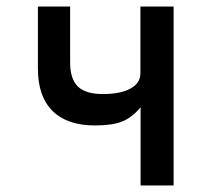

<svg xmlns="http://www.w3.org/2000/svg" viewBox="-20 -570 640 590"><path d="M412 -240Q384.5 -208 354.5 -196.2Q324.5 -184.5 271.5 -184.5Q186.5 -184.5 141.5 -229Q96.5 -273.5 96.5 -359V-550H195.5V-378Q195.5 -327.5 219.2 -304.2Q243 -281 296 -281Q349 -281 380.2 -297.5Q411.5 -314 411.5 -345V-550H513.5V0H412Z"/></svg>

Font: JuliaMono SemiBold
Style: Regular
Weight: 600
Monospace: yes
Designer: cormullion
Foundry: corm
Version: Version 0.055; ttfautohint (v1.8.4)